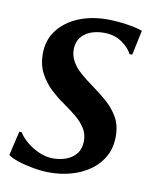

<svg xmlns="http://www.w3.org/2000/svg" viewBox="-69 -604 545 669"><g transform="rotate(10 204.0 -270.0)"><path d="M364 -444H354Q345.5 -464 318.8 -483Q292 -502 254.5 -502Q228 -502 207 -493.8Q186 -485.5 173.5 -469.5Q161 -453.5 160 -430Q159.5 -405 170.8 -385Q182 -365 202 -347.5Q222 -330 246.5 -312.5Q274.5 -292.5 299.8 -270.5Q325 -248.5 341 -220.5Q357 -192.5 357 -153.5Q357 -113.5 340.5 -83Q324 -52.5 295.2 -31.8Q266.5 -11 229.5 -0.2Q192.5 10.5 150.5 10.5Q124 10.5 93.2 5Q62.5 -0.5 37.8 -8.8Q13 -17 3 -25.5L23 -111H31.5Q41.5 -94 61 -77.8Q80.5 -61.5 105 -50.8Q129.5 -40 155 -40Q179 -40 201 -48Q223 -56 236.8 -73.5Q250.5 -91 250.5 -118.5Q250.5 -144 237.5 -164Q224.5 -184 203.2 -201.2Q182 -218.5 157.5 -235.5Q135.5 -250.5 112 -272.2Q88.5 -294 72.5 -323.8Q56.5 -353.5 56.5 -393Q56.5 -441.5 83 -476.5Q109.5 -511.5 155.2 -530.8Q201 -550 258.5 -550Q284 -550 309 -547Q334 -544 353.5 -539.8Q373 -535.5 382.5 -531.5Z"/></g></svg>

Font: Merriweather 60pt Medium
Style: Italic
Weight: 500
Italic angle: -7.8°
Version: Version 2.101